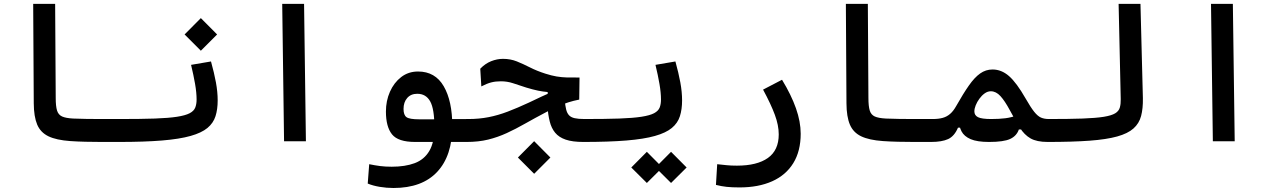

<svg xmlns="http://www.w3.org/2000/svg" viewBox="-20 -713 6485 969"><path d="M580.1 3.4Q534.7 3.4 492.4 3.4Q450.2 3.4 410.9 2.4Q371.6 1.5 335 -1Q264.6 -5.9 224.6 -25.1Q184.6 -44.4 167.7 -84.2Q150.9 -124 150.4 -191.4L147.5 -693.4H258.3L261.2 -218.8Q261.2 -177.2 267.8 -155.5Q274.4 -133.8 293.2 -125.2Q312 -116.7 349.1 -114.7Q381.8 -113.3 418.5 -112.8Q455.1 -112.3 496.8 -112.3Q538.6 -112.3 585.9 -112.3Q601.1 -112.3 607.9 -97.7Q614.7 -83 614.7 -57.1Q614.7 -27.8 606 -12.2Q597.2 3.4 580.1 3.4Z M580.1 3.4Q569.3 3.4 564.9 -12Q560.5 -27.3 560.5 -59.6Q560.5 -89.4 568.6 -100.8Q576.7 -112.3 585.9 -112.3Q691.4 -112.3 761.5 -114.7Q831.5 -117.2 873.8 -123.8Q916 -130.4 937.3 -141.6Q958.5 -152.8 965.3 -169.9Q972.2 -187 972.2 -210.9Q972.2 -245.1 964.6 -289.1Q957 -333 944.3 -385.7L1044.9 -402.8Q1061 -344.7 1069.8 -296.9Q1078.6 -249 1078.6 -206.1Q1078.6 -161.1 1067.6 -126.5Q1056.6 -91.8 1026.9 -67.1Q997.1 -42.5 941.7 -26.9Q886.2 -11.2 797.6 -3.9Q709 3.4 580.1 3.4ZM993.7 -457 911.6 -539.1 993.7 -621.6 1075.7 -539.1Z M1413.6 0 1404.3 -693.4H1514.6L1523.9 0Z M1965.8 235.8Q1931.2 235.8 1896.2 230Q1861.3 224.1 1835.9 213.4L1843.3 115.7Q1872.1 121.6 1898.2 125Q1924.3 128.4 1957 128.4Q2024.9 128.4 2073 110.4Q2121.1 92.3 2146.7 48.8Q2172.4 5.4 2172.4 -70.3Q2172.4 -163.1 2151.1 -201.4Q2129.9 -239.7 2085.9 -239.7Q2053.7 -239.7 2035.2 -218.5Q2016.6 -197.3 2016.6 -163.1Q2016.6 -132.3 2031.7 -121.6Q2046.9 -110.8 2096.2 -110.8Q2130.4 -110.8 2162.1 -110.8Q2193.8 -110.8 2231 -111.8L2343.8 -112.3Q2366.2 -112.3 2375.7 -98.4Q2385.3 -84.5 2385.3 -53.7Q2385.3 -24.4 2373 -10.5Q2360.8 3.4 2338.9 3.4H2074.7Q1989.3 3.4 1958.5 -34.9Q1927.7 -73.2 1927.7 -149.9Q1927.7 -204.1 1948 -250Q1968.3 -295.9 2004.6 -324Q2041 -352.1 2089.8 -352.1Q2176.3 -352.1 2219.5 -277.6Q2262.7 -203.1 2262.7 -76.7Q2262.7 72.8 2186.5 154.3Q2110.4 235.8 1965.8 235.8Z M2923.8 3.4Q2869.1 3.4 2835 -8.3Q2800.8 -20 2781.7 -43.2Q2762.7 -66.4 2754.4 -100.1Q2746.1 -133.8 2742.2 -177.7L2830.1 -209.5Q2832.5 -179.7 2837.2 -160.9Q2841.8 -142.1 2851.8 -131.3Q2861.8 -120.6 2880.4 -116.5Q2898.9 -112.3 2929.7 -112.3Q2942.4 -112.3 2950.4 -106.9Q2958.5 -101.6 2962.4 -91.3Q2966.3 -81.1 2966.3 -65.9Q2966.3 -24.4 2953.9 -10.5Q2941.4 3.4 2923.8 3.4ZM2335 3.4Q2323.2 3.4 2316.4 -10.5Q2309.6 -24.4 2309.6 -57.6Q2309.6 -85.4 2318.6 -98.9Q2327.6 -112.3 2344.2 -112.3Q2397.5 -112.3 2445.3 -121.6Q2493.2 -130.9 2542.5 -149.7Q2591.8 -168.5 2649.4 -195.3Q2687.5 -213.4 2713.4 -225.6Q2739.3 -237.8 2764.2 -247.3Q2789.1 -256.8 2821.8 -266.1L2823.2 -233.9L2744.1 -228V-248.5Q2719.7 -250.5 2695.1 -255.6Q2670.4 -260.7 2636.2 -271Q2598.1 -283.2 2569.1 -293Q2540 -302.7 2507.8 -302.7Q2481 -302.7 2459.2 -297.1Q2437.5 -291.5 2409.2 -276.9L2403.8 -366.2Q2428.7 -392.1 2458.7 -404.1Q2488.8 -416 2518.6 -416Q2556.2 -416 2588.4 -403.1Q2620.6 -390.1 2655 -372.6Q2689.5 -355 2732.4 -341.3Q2763.2 -331.5 2788.8 -327.1Q2814.5 -322.8 2841.8 -322Q2869.1 -321.3 2904.8 -321.8L2903.3 -210.4Q2874 -204.6 2849.4 -196.8Q2824.7 -189 2798.3 -177.5Q2772 -166 2737.3 -147.5Q2678.7 -116.7 2630.6 -89.4Q2582.5 -62 2537.4 -41.3Q2492.2 -20.5 2443.6 -8.5Q2395 3.4 2335 3.4ZM2675.8 164.1 2593.8 82 2675.8 -0.5 2757.8 82Z M2923.8 3.4Q2913.1 3.4 2908.7 -12Q2904.3 -27.3 2904.3 -59.6Q2904.3 -89.4 2912.4 -100.8Q2920.4 -112.3 2929.7 -112.3Q3035.2 -112.3 3105.2 -114.7Q3175.3 -117.2 3217.5 -123.8Q3259.8 -130.4 3281 -141.6Q3302.2 -152.8 3309.1 -169.9Q3315.9 -187 3315.9 -210.9Q3315.9 -245.1 3308.3 -289.1Q3300.8 -333 3288.1 -385.7L3388.7 -402.8Q3404.8 -344.7 3413.6 -296.9Q3422.4 -249 3422.4 -206.1Q3422.4 -161.1 3411.4 -126.5Q3400.4 -91.8 3370.6 -67.1Q3340.8 -42.5 3285.4 -26.9Q3230 -11.2 3141.4 -3.9Q3052.7 3.4 2923.8 3.4ZM3366.7 210.4 3288.1 132.3 3366.7 53.2 3445.3 132.3ZM3244.6 210.4 3166 132.3 3244.6 53.2 3323.2 132.3Z M3712.4 232.9Q3673.3 232.9 3647 230Q3620.6 227.1 3593.3 220.2L3599.6 115.7Q3627.4 118.7 3648.2 120.8Q3668.9 123 3699.2 123Q3800.8 123 3855.5 84.2Q3910.2 45.4 3910.2 -34.7Q3910.2 -80.6 3890.6 -133.5Q3871.1 -186.5 3831.1 -260.7L3926.8 -310.5Q3973.1 -234.4 3997.1 -166.5Q4021 -98.6 4021 -38.1Q4021 49.8 3983.6 110.4Q3946.3 170.9 3877 201.9Q3807.6 232.9 3712.4 232.9Z M4681.6 3.4Q4636.2 3.4 4594 3.4Q4551.8 3.4 4512.5 2.4Q4473.1 1.5 4436.5 -1Q4366.2 -5.9 4326.2 -25.1Q4286.1 -44.4 4269.3 -84.2Q4252.4 -124 4252 -191.4L4249 -693.4H4359.9L4362.8 -218.8Q4362.8 -177.2 4369.4 -155.5Q4376 -133.8 4394.8 -125.2Q4413.6 -116.7 4450.7 -114.7Q4483.4 -113.3 4520 -112.8Q4556.6 -112.3 4598.4 -112.3Q4640.1 -112.3 4687.5 -112.3Q4702.6 -112.3 4709.5 -97.7Q4716.3 -83 4716.3 -57.1Q4716.3 -27.8 4707.5 -12.2Q4698.7 3.4 4681.6 3.4Z M4678.7 3.4Q4665.5 3.4 4659.4 -10Q4653.3 -23.4 4653.3 -56.2Q4653.3 -69.8 4657 -82.8Q4660.6 -95.7 4668.5 -104Q4676.3 -112.3 4687.5 -112.3Q4716.8 -112.3 4737.8 -118.2Q4758.8 -124 4775.1 -138.2Q4791.5 -152.3 4805.7 -177.7Q4841.3 -240.7 4869.9 -281.5Q4898.4 -322.3 4926.8 -342.3Q4955.1 -362.3 4989.3 -362.3Q5034.2 -362.3 5072.3 -329.1Q5110.4 -295.9 5156.2 -215.8Q5181.6 -171.4 5199.2 -149.2Q5216.8 -127 5233.6 -119.6Q5250.5 -112.3 5273.4 -112.3Q5292 -112.3 5301 -102.8Q5310.1 -93.3 5310.1 -59.1Q5310.1 -17.6 5297.6 -7.1Q5285.2 3.4 5267.6 3.4Q5212.4 3.4 5180.9 -14.6Q5149.4 -32.7 5127 -68.6Q5104.5 -104.5 5075.7 -158.2Q5051.3 -203.6 5029.1 -228Q5006.8 -252.4 4980.5 -252.4Q4964.4 -252.4 4949.5 -241.7Q4934.6 -231 4922.9 -214.8Q4911.1 -198.7 4904.3 -181.6Q4897.5 -164.6 4897.5 -150.9Q4897.5 -130.9 4915.8 -121.6Q4934.1 -112.3 4982.9 -112.3Q5022 -112.3 5054 -116.2Q5085.9 -120.1 5121.6 -133.8L5150.4 -59.6H5122.1Q5110.8 -26.9 5078.1 -11.7Q5045.4 3.4 4971.7 3.4Q4911.6 3.4 4878.7 -10.7Q4845.7 -24.9 4832.5 -50.5Q4819.3 -76.2 4819.3 -109.9L4844.2 -90.8Q4841.8 -85 4839.1 -79.6Q4836.4 -74.2 4833.5 -68.8H4814.9Q4796.9 -25.9 4765.4 -11.2Q4733.9 3.4 4678.7 3.4Z M5267.6 3.4Q5253.4 3.4 5246.3 -11.5Q5239.3 -26.4 5239.3 -57.1Q5239.3 -89.4 5249 -100.8Q5258.8 -112.3 5273.4 -112.3Q5376.5 -112.3 5443.8 -114.7Q5511.2 -117.2 5550.5 -123.5Q5589.8 -129.9 5608.2 -141.1Q5626.5 -152.3 5631.6 -170.2Q5636.7 -188 5636.2 -212.4L5625.5 -693.4H5735.8L5748 -217.8Q5749 -165.5 5739 -127.7Q5729 -89.8 5700.4 -64.5Q5671.9 -39.1 5618.2 -24.2Q5564.5 -9.3 5478.5 -2.9Q5392.6 3.4 5267.6 3.4Z M6101.1 0 6091.8 -693.4H6202.1L6211.4 0Z"/></svg>

Font: Cascadia Mono Medium
Style: Regular
Weight: 500
Monospace: yes
Designer: Aaron Bell
Foundry: Saja Typeworks
Version: Version 2407.024